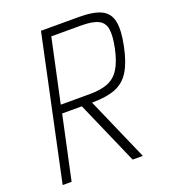

<svg xmlns="http://www.w3.org/2000/svg" viewBox="-144 -904 889 1008"><g transform="rotate(-20 300.0 -400.0)"><path d="M32 0 202 -800H414Q496 -800 538.5 -779Q581 -758 591 -708.5Q601 -659 583 -573Q566 -490 536.5 -442Q507 -394 457 -374Q406 -354 325 -354L480 0H423L268 -354H158L82 0ZM167 -400H329Q392 -400 432 -416.5Q472 -433 496.5 -473Q521 -513 535 -581Q549 -648 542.5 -685.5Q536 -723 504 -738.5Q472 -754 409 -754H243Z"/></g></svg>

Font: Victor Mono Thin Thin
Style: Italic
Weight: 250
Italic angle: -12°
Monospace: yes
Version: Version 1.561;gftools[0.9.30]